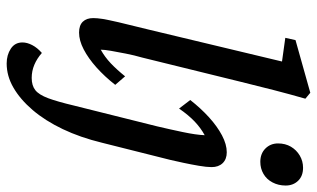

<svg xmlns="http://www.w3.org/2000/svg" viewBox="-206 -514 941 570"><g transform="rotate(90 265.0 -228.5)"><path d="M76.2 7.8Q54.7 7.8 43.9 -3.4Q33.2 -14.6 33.2 -34.2Q33.2 -45.9 35.6 -61.5Q38.1 -77.1 45.4 -108.9Q52.7 -140.6 67.4 -199.2L162.1 -594.7L91.8 -604.5L98.6 -634.8L254.9 -678.7L272.5 -664.1Q258.8 -616.2 247.1 -570.8Q235.4 -525.4 222.7 -473.6L150.4 -179.7Q143.6 -156.2 138.7 -131.3Q133.8 -106.4 130.4 -86.9Q127 -67.4 127 -56.6Q148.4 -68.4 167.5 -86.4Q186.5 -104.5 206.1 -128.9L231.4 -99.6Q207 -68.4 179.7 -43.9Q152.3 -19.5 126 -5.9Q99.6 7.8 76.2 7.8ZM454.1 -262.7 403.3 -60.5Q387.7 3.9 362.8 56.2Q337.9 108.4 306.2 145.5Q274.4 182.6 239.7 202.6Q205.1 222.7 168 222.7Q142.6 222.7 124 210.4Q105.5 198.2 105.5 175.8Q105.5 162.1 113.3 147Q121.1 131.8 136.7 118.2Q153.3 132.8 171.9 140.6Q190.4 148.4 210.9 148.4Q233.4 148.4 247.1 137.7Q260.7 127 271 99.6Q281.2 72.3 293 22.5L354.5 -223.6Q363.3 -260.7 371.6 -300.3Q379.9 -339.8 380.9 -365.2Q359.4 -353.5 340.3 -335.4Q321.3 -317.4 301.8 -289.1L276.4 -322.3Q300.8 -353.5 327.6 -377.9Q354.5 -402.3 381.3 -416.5Q408.2 -430.7 431.6 -430.7Q452.1 -430.7 463.9 -418.5Q475.6 -406.2 475.6 -385.7Q475.6 -371.1 471.7 -348.1Q467.8 -325.2 462.9 -302.2Q458 -279.3 454.1 -262.7ZM460 -530.3Q435.5 -530.3 420.4 -545.4Q405.3 -560.5 405.3 -583Q405.3 -604.5 415 -621.1Q424.8 -637.7 441.4 -647.5Q458 -657.2 477.5 -657.2Q502 -657.2 516.1 -642.6Q530.3 -627.9 530.3 -605.5Q530.3 -584 521 -566.4Q511.7 -548.8 495.6 -539.6Q479.5 -530.3 460 -530.3Z"/></g></svg>

Font: Crimson Pro Medium
Style: Italic
Weight: 500
Italic angle: -12°
Designer: Jacques Le Bailly
Foundry: Baron von Fonthausen
Version: Version 1.003